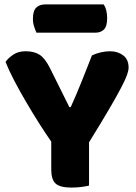

<svg xmlns="http://www.w3.org/2000/svg" viewBox="-20 -841 614 869"><path d="M562 -535Q562 -523 555.5 -503.5Q549 -484 529.5 -446.5Q510 -409 475 -349Q440 -289 383 -197V-1Q372 2 349.5 5Q327 8 304 8Q252 8 232 -10Q212 -28 212 -73V-200Q186 -237 156 -284.5Q126 -332 97 -381.5Q68 -431 43.5 -478Q19 -525 5 -561Q18 -579 40.5 -594Q63 -609 96 -609Q135 -609 159.5 -593Q184 -577 206 -533L294 -356H300Q314 -387 325.5 -414Q337 -441 348 -468.5Q359 -496 370.5 -525Q382 -554 396 -590Q414 -599 436 -604Q458 -609 478 -609Q513 -609 537.5 -590.5Q562 -572 562 -535ZM145 -693Q140 -704 134.5 -720.5Q129 -737 129 -755Q129 -792 144 -806.5Q159 -821 184 -821H449Q457 -810 461 -793.5Q465 -777 465 -759Q465 -722 450.5 -707.5Q436 -693 411 -693Z"/></svg>

Font: Baloo Chettan 2 ExtraBold
Style: Regular
Weight: 800
Designer: Maithili Shingre, Unnati Kotecha and Ek Type
Foundry: Ek Type
Version: Version 1.640;hotconv 1.0.111;makeotfexe 2.5.65597; ttfautoh